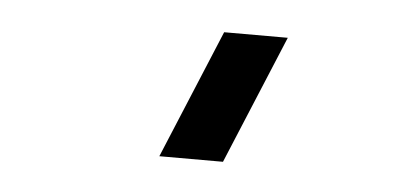

<svg xmlns="http://www.w3.org/2000/svg" viewBox="-29 -1027 595 275"><g transform="rotate(5 269.0 -889.5)"><path d="M298.5 -797.5 375.5 -982.5H284L207 -797.5Z"/></g></svg>

Font: Eudonet
Style: Bold
Weight: 700
Designer: Mikhail Sharanda
Foundry: Mikhail Sharanda
Version: Version 4.503;Glyphs 3.1.2 (3151)